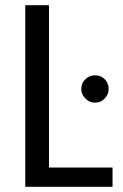

<svg xmlns="http://www.w3.org/2000/svg" viewBox="-20 -717 472 737"><path d="M77 0C77 0 412 0 412 0C412 0 412 -74 412 -74C412 -74 168 -74 168 -74C168 -74 168 -697 168 -697C168 -697 77 -697 77 -697C77 -697 77 0 77 0ZM345 -323C345 -323 345 -323 345 -323C360 -323 372 -328 382 -339C392 -349 397 -361 397 -376C397 -376 397 -376 397 -376C397 -391 392 -403 382 -413C372 -423 360 -428 345 -428C345 -428 345 -428 345 -428C330 -428 318 -423 308 -413C297 -403 292 -391 292 -376C292 -376 292 -376 292 -376C292 -361 297 -349 308 -339C318 -328 330 -323 345 -323Z"/></svg>

Font: Girnar Poppins
Style: Regular
Weight: 500
Designer: Ninad Kale (Devanagari), Jonny Pinhorn (Latin)
Foundry: Indian Type Foundry
Version: ""